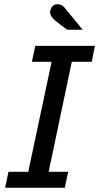

<svg xmlns="http://www.w3.org/2000/svg" viewBox="-20 -884 467 904"><path d="M4 0 20 -75H113L223 -593H130L146 -668H427L412 -593H318L209 -75H301L285 0ZM296 -744Q262 -769 240 -787Q216 -807 216 -828Q216 -837 224 -850.5Q232 -864 252 -864Q270 -864 284 -848Q302 -826 325 -798Q348 -770 369 -744Z"/></svg>

Font: Atkinson Hyperlegible
Style: Italic
Weight: 400
Italic angle: -12°
Designer: Elliott Scott, Megan Eiswerth, Linus Boman, Theodore Petrosky
Foundry: Braille Institute
Version: Version 1.006; ttfautohint (v1.8.3)